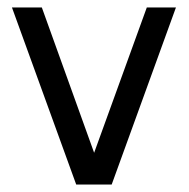

<svg xmlns="http://www.w3.org/2000/svg" viewBox="-20 -492 506 514"><path d="M12 -472H92L232 -83L373 -472H451L279 2H184Z"/></svg>

Font: Coval
Style: Light
Weight: 300
Foundry: Context Ltd
Version: Version 001.000